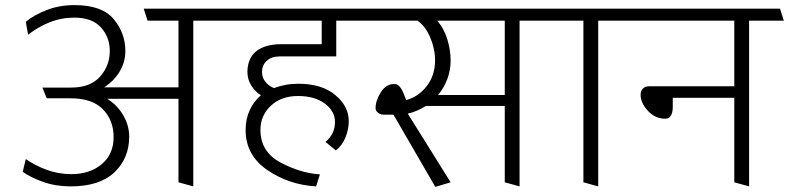

<svg xmlns="http://www.w3.org/2000/svg" viewBox="-20 -714 3090 752"><path d="M257 16Q198 16 149 -1.5Q100 -19 69 -41L81 -91Q117 -66 162.5 -49Q208 -32 260 -32Q332 -32 378.5 -71Q425 -110 425 -177Q425 -243 383 -286Q341 -329 257 -329H163L146 -371H259Q334 -371 372 -414Q410 -457 410 -514Q410 -568 375.5 -606.5Q341 -645 271 -645Q220 -645 174 -626.5Q128 -608 90 -578L81 -629Q113 -655 162.5 -674.5Q212 -694 272 -694Q379 -694 425 -639.5Q471 -585 471 -513Q471 -472 449 -434.5Q427 -397 388 -372H679V-633H558L543 -680H858L874 -633H737V16L679 0V-327H400Q440 -302 463 -262Q486 -222 486 -179Q486 -94 428 -39Q370 16 257 16Z M1147 -338Q1081 -338 1040.5 -299.5Q1000 -261 1000 -205Q1000 -120 1078 -78Q1156 -36 1233 -31L1218 16Q1112 10 1027 -48Q942 -106 942 -205Q942 -248 958 -282.5Q974 -317 1002 -341Q980 -354 964.5 -378.5Q949 -403 949 -433Q950 -487 984.5 -514Q1019 -541 1083 -541H1240V-633H865L851 -680H1388L1404 -633H1297V-493H1076Q1044 -493 1025.5 -476.5Q1007 -460 1006 -434Q1006 -410 1019.5 -393.5Q1033 -377 1053 -369Q1074 -377 1098 -381.5Q1122 -386 1149 -386Q1240 -386 1293 -342Q1346 -298 1346 -239Q1346 -208 1333 -175.5Q1320 -143 1295 -125L1255 -158Q1275 -176 1283.5 -195Q1292 -214 1292 -236Q1292 -279 1252 -308.5Q1212 -338 1147 -338Z M1957 -633H1692Q1719 -603 1732 -560Q1745 -517 1745 -477Q1745 -439 1732 -404.5Q1719 -370 1696 -342H1957ZM1521 -265H1481Q1470 -265 1460.5 -272.5Q1451 -280 1451 -290Q1451 -320 1471.5 -352.5Q1492 -385 1524 -385Q1537 -385 1546 -374Q1555 -363 1561 -347L1571 -322Q1619 -335 1651.5 -377Q1684 -419 1684 -477Q1684 -523 1665 -567.5Q1646 -612 1615 -633H1396L1382 -680H2135L2150 -633H2015V16L1957 0V-299H1648Q1632 -289 1614 -281Q1596 -273 1577 -269L1745 0L1685 18Z M2265 0V-633H2143L2129 -680H2443L2459 -633H2323V16Z M2856 0V-331H2615V-294Q2615 -273 2607.5 -261Q2600 -249 2586 -249Q2546 -249 2517.5 -280Q2489 -311 2489 -343Q2489 -357 2497.5 -366.5Q2506 -376 2522 -376H2856V-633H2451L2437 -680H3035L3050 -633H2914V16Z"/></svg>

Font: Palanquin ExtraLight
Style: Regular
Weight: 275
Designer: Pria Ravichandran
Version: Version 1.001